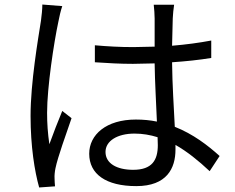

<svg xmlns="http://www.w3.org/2000/svg" viewBox="-20 -791 1040 848"><path d="M255 -764 167 -771C167 -750 164 -723 161 -700C148 -617 115 -426 115 -279C115 -144 133 -34 153 37L223 32C222 21 221 7 221 -3C220 -15 222 -34 225 -48C235 -97 272 -199 296 -269L255 -301C238 -260 214 -199 198 -154C191 -203 188 -245 188 -293C188 -405 218 -603 238 -696C241 -714 249 -747 255 -764ZM676 -185 677 -150C677 -84 652 -41 568 -41C496 -41 446 -69 446 -120C446 -169 499 -201 574 -201C610 -201 644 -195 676 -185ZM749 -770H659C661 -753 663 -726 663 -709V-585L569 -583C509 -583 456 -586 399 -591V-516C458 -512 510 -509 567 -509L663 -511C664 -429 670 -331 673 -254C644 -260 613 -263 580 -263C449 -263 374 -196 374 -112C374 -22 448 31 582 31C717 31 755 -48 755 -130V-151C806 -122 856 -82 906 -35L950 -102C898 -149 833 -199 752 -231C748 -315 741 -415 740 -516C800 -520 858 -526 913 -535V-612C860 -602 801 -594 740 -589C741 -636 742 -683 743 -710C744 -730 746 -750 749 -770Z"/></svg>

Font: Noto Sans KR
Style: Regular
Weight: 400
Designer: Ryoko NISHIZUKA 西塚涼子 (kana, bopomofo & ideographs); Paul D. Hunt (Latin, Greek & Cyrillic); Sandoll Communications 산돌커뮤니
Foundry: Adobe
Version: Version 2.004;hotconv 1.0.118;makeotfexe 2.5.65603